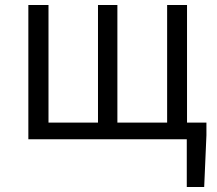

<svg xmlns="http://www.w3.org/2000/svg" viewBox="-20 -560 872 772"><path d="M94 0H731V192H801L810 -16V-67H732V-540H652V-67H452V-540H374V-67H175V-540H94Z"/></svg>

Font: Noto Sans JP DemiLight
Style: Regular
Weight: 350
Designer: Ryoko NISHIZUKA 西塚涼子 (kana, bopomofo & ideographs); Paul D. Hunt (Latin, Greek & Cyrillic); Sandoll Communications 산돌커뮤니
Foundry: Adobe
Version: Version 2.004;hotconv 1.0.118;makeotfexe 2.5.65603